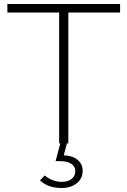

<svg xmlns="http://www.w3.org/2000/svg" viewBox="-20 -720 640 964"><path d="M289 224Q222 224 181 186L204 161Q245 193 289 193Q321 193 339.5 178.5Q358 164 358 139Q358 116 338 102.5Q318 89 282 89H259L283 0H277V-657H17V-700H583V-657H323V0H316L300 60Q343 61 369 82Q395 103 395 138Q395 176 365.5 200Q336 224 289 224Z"/></svg>

Font: Red Hat Display VF
Style: Regular
Weight: 300
Designer: Pentagram, MCKL
Foundry: Pentagram, MCKL
Version: Version 1.023